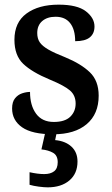

<svg xmlns="http://www.w3.org/2000/svg" viewBox="-20 -567 480 825"><path d="M209 10Q118 10 75 -20Q32 -50 32 -101Q32 -129 44.5 -144.5Q57 -160 75 -166Q93 -172 109 -172Q109 -114 135 -78.5Q161 -43 211 -43Q259 -43 282 -65.5Q305 -88 305 -122Q305 -157 281 -178Q257 -199 194 -225Q117 -257 79.5 -293Q42 -329 42 -396Q42 -471 94 -509Q146 -547 232 -547Q312 -547 349 -518.5Q386 -490 386 -453Q386 -423 366 -406.5Q346 -390 303 -390Q303 -440 281.5 -467.5Q260 -495 219 -495Q183 -495 161.5 -476.5Q140 -458 140 -425Q140 -401 151 -385Q162 -369 188 -354Q214 -339 260 -321Q328 -293 366 -256.5Q404 -220 404 -156Q404 -77 352.5 -33.5Q301 10 209 10ZM185 238Q170 238 147 235Q124 232 107 227V173Q143 181 170 181Q197 181 212.5 169Q228 157 228 130Q228 101 208 89.5Q188 78 158 75L177 -9H226L217 35Q261 39 287 63Q313 87 313 127Q313 179 278 208.5Q243 238 185 238Z"/></svg>

Font: Noto Serif Tamil SemiCondensed SemiBold
Style: Italic
Weight: 600
Width: 4
Italic angle: -12°
Designer: Indian Type Foundry, Tom Grace, and the Monotype Design Team
Foundry: Monotype Imaging Inc.
Version: Version 2.003; ttfautohint (v1.8.4.7-5d5b)